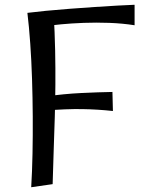

<svg xmlns="http://www.w3.org/2000/svg" viewBox="-20 -790 630 806"><path d="M111 -4Q115 -70 116.5 -145.5Q118 -221 117.5 -300.5Q117 -380 114.5 -458Q112 -536 107 -607Q102 -678 95 -736L205 -739Q210 -653 211.5 -578Q213 -503 212.5 -434.5Q212 -366 210 -299Q208 -232 205.5 -163Q203 -94 201 -17ZM454 -324Q390 -331 324 -332Q258 -333 172 -326V-385Q248 -396 321 -399.5Q394 -403 452 -404ZM545 -684Q494 -692 438.5 -694Q383 -696 331 -694Q279 -692 237.5 -688Q196 -684 172 -681L95 -736Q126 -740 172 -744.5Q218 -749 271 -753Q324 -757 376 -760.5Q428 -764 472.5 -766.5Q517 -769 545 -770Z"/></svg>

Font: Marhey Light
Style: Regular
Weight: 300
Designer: Nur Syamsi & Bustanul Arifin
Foundry: Namelatype
Version: Version 1.000